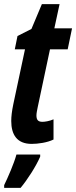

<svg xmlns="http://www.w3.org/2000/svg" viewBox="-22 -681 366 922"><path d="M130 10C160 10 205 4 235 -11V-108C215 -99 192 -96 182 -96C161 -96 153 -105 153 -127C153 -137 156 -151 159 -166L218 -444H303L324 -545H239L264 -661H179L129 -542L62 -508L49 -444H98L42 -181C35 -147 32 -122 32 -100C32 -35 59 10 130 10ZM-2 208V221H77C109 183 152 116 171 71V61H57C45 105 16 171 -2 208Z"/></svg>

Font: Noto Sans ExtraCondensed
Style: Bold Italic
Weight: 700
Width: 2
Italic angle: -12°
Designer: Monotype Design Team
Foundry: Monotype Imaging Inc.
Version: Version 2.013